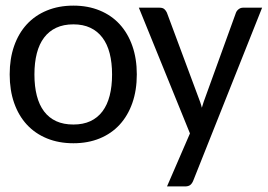

<svg xmlns="http://www.w3.org/2000/svg" viewBox="-20 -505 957 686"><path d="M14.6 0ZM670.4 140.6Q666.5 150.4 659.9 155.8Q653.3 161.1 640.6 161.1H576.7L658.7 -28.3L476.1 -477.5H550.3Q561.5 -477.5 567.4 -472.2Q573.2 -466.8 576.2 -460L687.5 -161.1Q691.4 -150.9 695.1 -140.6Q698.7 -130.4 701.2 -120.1Q704.1 -130.9 707.8 -141.4Q711.4 -151.9 715.3 -162.1L823.2 -460Q826.2 -467.3 833 -472.4Q839.8 -477.5 848.1 -477.5H916.5ZM242.2 -484.9Q294.4 -484.9 336.4 -467.5Q378.4 -450.2 407.7 -418.2Q437 -386.2 452.9 -340.8Q468.8 -295.4 468.8 -239.3Q468.8 -182.6 452.9 -137.2Q437 -91.8 407.7 -59.8Q378.4 -27.8 336.4 -10.5Q294.4 6.8 242.2 6.8Q189.9 6.8 147.7 -10.5Q105.5 -27.8 75.9 -59.8Q46.4 -91.8 30.5 -137.2Q14.6 -182.6 14.6 -239.3Q14.6 -295.4 30.5 -340.8Q46.4 -386.2 75.9 -418.2Q105.5 -450.2 147.7 -467.5Q189.9 -484.9 242.2 -484.9ZM242.2 -60.1Q276.9 -60.1 302.7 -72Q328.6 -84 345.9 -106.9Q363.3 -129.9 371.8 -163.1Q380.4 -196.3 380.4 -238.8Q380.4 -281.2 371.8 -314.5Q363.3 -347.7 345.9 -370.6Q328.6 -393.6 302.7 -405.8Q276.9 -418 242.2 -418Q207 -418 180.9 -405.8Q154.8 -393.6 137.5 -370.6Q120.1 -347.7 111.6 -314.5Q103 -281.2 103 -238.8Q103 -196.3 111.6 -163.1Q120.1 -129.9 137.5 -106.9Q154.8 -84 180.9 -72Q207 -60.1 242.2 -60.1Z"/></svg>

Font: Carlito
Style: Regular
Weight: 400
Designer: Lukasz Dziedzic
Foundry: tyPoland Lukasz Dziedzic
Version: Version 1.104